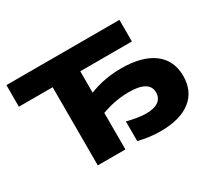

<svg xmlns="http://www.w3.org/2000/svg" viewBox="-146 -994 1362 1250"><g transform="rotate(-30 535.0 -369.0)"><path d="M572.2 -8.4V-156.2Q613.8 -145.8 649.3 -140.2Q684.8 -134.6 713.4 -134.6Q774.2 -134.6 805.7 -157.2Q837.2 -179.8 837.2 -222.2Q837.2 -266.6 799.1 -289.4Q761 -312.2 684.4 -312.2Q625.8 -312.2 569.2 -300.6Q512.6 -289 451.2 -264L439.8 -408.6Q499.2 -439.4 570.3 -455.3Q641.4 -471.2 716.4 -471.2Q873.6 -471.2 958.8 -407.6Q1044 -344 1044 -226.6Q1044 -112.2 964.4 -49.9Q884.8 12.4 737 12.4Q695 12.4 654.3 7Q613.6 1.6 572.2 -8.4ZM866.4 -750V-587.6H384.8L478.4 -681.2V0H270.8V-681.2L364.4 -587.6H16.8V-750Z"/></g></svg>

Font: Unbounded
Style: Regular
Weight: 400
Designer: Luke Prowse, Jean-Baptiste Morizot, Fátima Lázaro, Florian Runge
Foundry: NaN
Version: Version 1.701;gftools[0.9.28.dev5+ged2979d]